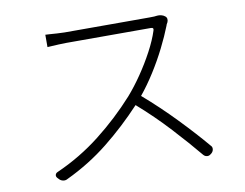

<svg xmlns="http://www.w3.org/2000/svg" viewBox="-76 -794 1152 904"><g transform="rotate(-10 500.0 -341.5)"><path d="M764 -676Q771 -671 772 -662.5Q773 -654 769 -646Q764 -639 762 -631Q744 -585 717 -531Q690 -477 656.5 -424Q623 -371 587 -327Q668 -257 742 -180Q816 -103 869 -40Q877 -33 876 -22Q875 -11 866 -3L862 0Q854 7 844 6Q834 5 827 -3Q775 -66 703.5 -143.5Q632 -221 554 -289Q472 -201 380 -127.5Q288 -54 178 -2Q168 4 156 1.5Q144 -1 136 -11L133 -14Q125 -22 127 -30.5Q129 -39 139 -43Q252 -93 349 -169Q446 -245 527 -335Q562 -375 595.5 -424Q629 -473 656.5 -524.5Q684 -576 698 -620Q703 -634 688 -634Q665 -634 620.5 -634Q576 -634 522 -634Q468 -634 417 -634Q366 -634 329.5 -634Q293 -634 284 -634Q268 -634 247.5 -633Q227 -632 211 -631Q195 -630 193 -630V-689Q196 -689 212 -688Q228 -687 248.5 -685.5Q269 -684 284 -684Q292 -684 322 -684Q352 -684 395 -684Q438 -684 485.5 -684Q533 -684 576.5 -684Q620 -684 650.5 -684Q681 -684 689 -684Q705 -684 713 -684.5Q721 -685 727 -686Q736 -687 746.5 -684.5Q757 -682 764 -676Z"/></g></svg>

Font: Chiron GoRound TC L
Style: Regular
Weight: 300
Designer: Ryoko NISHIZUKA 西塚涼子 (kana, bopomofo & ideographs); Paul D. Hunt (Latin, Greek & Cyrillic); Sandoll Communications 산돌커뮤니
Foundry: Adobe
Version: Version 1.000;hotconv 1.1.1;makeotfexe 2.6.0